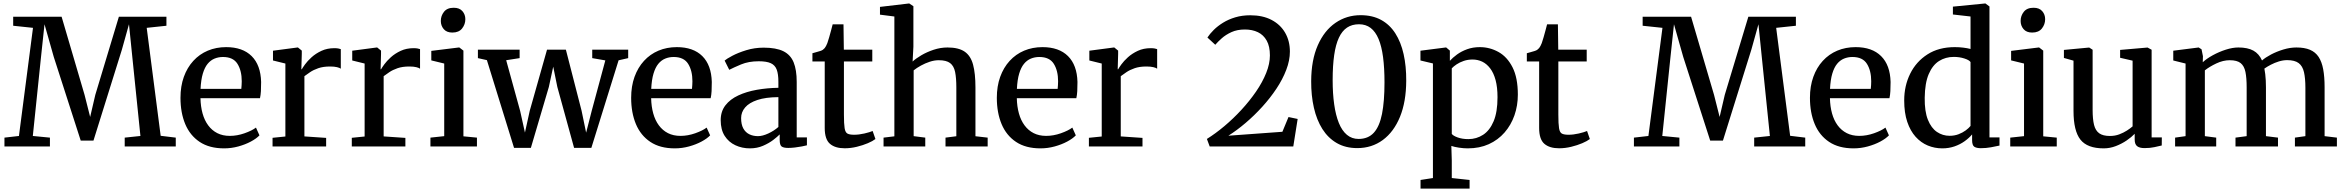

<svg xmlns="http://www.w3.org/2000/svg" viewBox="-20 -839 13430 1100"><path d="M88.5 -60 169 -679.5 55.5 -691.5V-743H333L464.5 -295.5L496.5 -169L526 -295.5L661 -743H933.5V-691.5L820.5 -679.5L900.5 -61L987 -50.5V0H694.5V-50.5L784.5 -60L738.5 -508L719 -700L678 -553.5L515.5 -33.5H442.5L288 -513L235 -700L214.5 -508L168 -60L266 -50.5V0H5.5V-50.5Z M1264 11Q1179.5 11 1124 -26Q1068.5 -63 1041.2 -128.2Q1014 -193.5 1014 -278.5Q1014 -345 1033.2 -398.5Q1052.5 -452 1087.5 -490.2Q1122.5 -528.5 1170.5 -548.8Q1218.5 -569 1275.5 -569Q1370 -569 1421.8 -517.5Q1473.5 -466 1476 -369.5Q1476 -339.5 1474.8 -316.8Q1473.5 -294 1469.5 -276.5H1128.5Q1129.5 -229 1140.5 -189.2Q1151.5 -149.5 1172.8 -120.8Q1194 -92 1225 -76.2Q1256 -60.5 1296.5 -60.5Q1338.5 -60.5 1381 -75.5Q1423.5 -90.5 1446.5 -108L1466.5 -63.5Q1449 -45 1417.2 -28Q1385.5 -11 1345.5 0Q1305.5 11 1264 11ZM1129 -330H1362.5Q1363.5 -339 1364.2 -351.5Q1365 -364 1365 -373.5Q1365 -434 1340.5 -473.2Q1316 -512.5 1257.5 -512.5Q1231.5 -512.5 1209 -503.2Q1186.5 -494 1169.5 -473.2Q1152.5 -452.5 1142 -417.2Q1131.5 -382 1129 -330Z M1541.5 0V-49.5L1615 -57V-475L1544 -492.5V-548.5L1684.5 -567H1687L1709 -549V-530L1706.5 -442H1709Q1713.5 -450.5 1727.5 -470Q1741.5 -489.5 1765.2 -511Q1789 -532.5 1821.8 -547.8Q1854.5 -563 1895.5 -563Q1910 -563 1918.5 -561.2Q1927 -559.5 1932.5 -557.5V-445.5Q1926 -450.5 1910.8 -454.2Q1895.5 -458 1871 -458Q1831.5 -458 1803.5 -448.2Q1775.5 -438.5 1756.5 -425.5Q1737.5 -412.5 1724 -402.5V-57.5L1848.5 -49V0Z M1995.5 0V-49.5L2069 -57V-475L1998 -492.5V-548.5L2138.5 -567H2141L2163 -549V-530L2160.5 -442H2163Q2167.5 -450.5 2181.5 -470Q2195.5 -489.5 2219.2 -511Q2243 -532.5 2275.8 -547.8Q2308.5 -563 2349.5 -563Q2364 -563 2372.5 -561.2Q2381 -559.5 2386.5 -557.5V-445.5Q2380 -450.5 2364.8 -454.2Q2349.5 -458 2325 -458Q2285.5 -458 2257.5 -448.2Q2229.5 -438.5 2210.5 -425.5Q2191.5 -412.5 2178 -402.5V-57.5L2302.5 -49V0Z M2446 0V-50.5L2525 -59V-475L2451 -493V-547.5L2609 -567H2611.5L2635 -549V-58L2712.5 -50.5V0ZM2571 -652.5Q2539 -652.5 2522.2 -672.2Q2505.5 -692 2505.5 -719Q2505.5 -748.5 2523.8 -771.5Q2542 -794.5 2579 -794.5H2580Q2612.5 -794.5 2629.2 -775.2Q2646 -756 2646 -729Q2646 -699.5 2627.5 -676Q2609 -652.5 2572 -652.5Z M2718 -506V-554.5H2957V-506L2880 -494L2960 -203.5L2987.5 -79.5L3015 -204.5L3114 -554.5H3222L3312 -204.5L3338 -79L3370 -204L3448 -493L3373 -506V-554.5H3579V-506L3524 -493.5L3368 8H3269L3173 -341L3149.5 -457L3124.5 -341L3021.5 8H2925L2769.5 -494.5Z M3846 11Q3761.5 11 3706 -26Q3650.5 -63 3623.2 -128.2Q3596 -193.5 3596 -278.5Q3596 -345 3615.2 -398.5Q3634.5 -452 3669.5 -490.2Q3704.5 -528.5 3752.5 -548.8Q3800.5 -569 3857.5 -569Q3952 -569 4003.8 -517.5Q4055.5 -466 4058 -369.5Q4058 -339.5 4056.8 -316.8Q4055.5 -294 4051.5 -276.5H3710.5Q3711.5 -229 3722.5 -189.2Q3733.5 -149.5 3754.8 -120.8Q3776 -92 3807 -76.2Q3838 -60.5 3878.5 -60.5Q3920.5 -60.5 3963 -75.5Q4005.5 -90.5 4028.5 -108L4048.5 -63.5Q4031 -45 3999.2 -28Q3967.5 -11 3927.5 0Q3887.5 11 3846 11ZM3711 -330H3944.5Q3945.5 -339 3946.2 -351.5Q3947 -364 3947 -373.5Q3947 -434 3922.5 -473.2Q3898 -512.5 3839.5 -512.5Q3813.5 -512.5 3791 -503.2Q3768.5 -494 3751.5 -473.2Q3734.5 -452.5 3724 -417.2Q3713.5 -382 3711 -330Z M4276 11Q4231.5 11 4193.2 -6.8Q4155 -24.5 4132 -60.2Q4109 -96 4109 -150.5Q4109 -200.5 4136 -235.5Q4163 -270.5 4209.8 -292.2Q4256.5 -314 4315.8 -324.5Q4375 -335 4439.5 -336V-370.5Q4439.5 -414.5 4430 -440Q4420.5 -465.5 4396.2 -476.8Q4372 -488 4327 -488Q4269 -488 4225.5 -469.8Q4182 -451.5 4158 -439L4131.5 -492Q4142 -501.5 4175.2 -519.2Q4208.5 -537 4255.8 -551.5Q4303 -566 4355 -566Q4426 -566 4467.5 -545.8Q4509 -525.5 4526.8 -482Q4544.5 -438.5 4544.5 -369.5V-52H4603V-6.5Q4592 -3.5 4573.5 0Q4555 3.5 4534.2 6Q4513.5 8.5 4496 8.5Q4469 8.5 4458 0.2Q4447 -8 4447 -37.5V-69Q4434.5 -56 4410 -37.2Q4385.5 -18.5 4351.5 -3.8Q4317.5 11 4276 11ZM4322.5 -59Q4348.5 -59 4381.5 -74.2Q4414.5 -89.5 4439.5 -111.5V-282.5Q4366.5 -282 4319.2 -266.2Q4272 -250.5 4249 -223.5Q4226 -196.5 4226 -162.5Q4226 -126 4238.5 -103.2Q4251 -80.5 4272.8 -69.8Q4294.5 -59 4322.5 -59Z M4819.5 10.5Q4764.5 10.5 4734.8 -15.2Q4705 -41 4705 -106V-487H4634.5V-534Q4644.5 -537 4656.5 -540.2Q4668.5 -543.5 4679 -546.8Q4689.5 -550 4694.5 -554Q4700.5 -558.5 4704.8 -563.5Q4709 -568.5 4712.5 -575.5Q4716 -582.5 4720 -592Q4724.5 -604.5 4730.5 -625.5Q4736.5 -646.5 4742 -667Q4747.5 -687.5 4750.5 -699.5H4812.5L4814.5 -554.5H4977.5V-487H4815V-183Q4815 -129 4819 -104.5Q4823 -80 4835.5 -73.5Q4848 -67 4873 -67Q4901 -67 4932.2 -74.2Q4963.5 -81.5 4979.5 -88.5L4995.5 -42.5Q4980 -30.5 4951.8 -18.5Q4923.5 -6.5 4888.8 2Q4854 10.5 4819.5 10.5Z M5104 -58V-744.5L5021.5 -755V-799.5L5187 -819H5189.5L5213 -803.5V-571.5L5208.5 -486.5Q5226.5 -503.5 5258.2 -522.2Q5290 -541 5329.2 -554Q5368.5 -567 5408.5 -567Q5472 -567 5506.8 -543Q5541.5 -519 5555 -468.2Q5568.5 -417.5 5568.5 -338V-58.5L5638.5 -50.5V0H5397V-50.5L5459 -58.5V-338.5Q5459 -392 5452 -426.5Q5445 -461 5423.5 -477.5Q5402 -494 5358.5 -494Q5333 -494 5306.5 -485.2Q5280 -476.5 5256 -463.2Q5232 -450 5214.5 -436V-59L5281 -50.5V0H5042V-50.5Z M5941 11Q5856.5 11 5801 -26Q5745.5 -63 5718.2 -128.2Q5691 -193.5 5691 -278.5Q5691 -345 5710.2 -398.5Q5729.5 -452 5764.5 -490.2Q5799.5 -528.5 5847.5 -548.8Q5895.5 -569 5952.5 -569Q6047 -569 6098.8 -517.5Q6150.5 -466 6153 -369.5Q6153 -339.5 6151.8 -316.8Q6150.5 -294 6146.5 -276.5H5805.5Q5806.5 -229 5817.5 -189.2Q5828.5 -149.5 5849.8 -120.8Q5871 -92 5902 -76.2Q5933 -60.5 5973.5 -60.5Q6015.5 -60.5 6058 -75.5Q6100.5 -90.5 6123.5 -108L6143.5 -63.5Q6126 -45 6094.2 -28Q6062.5 -11 6022.5 0Q5982.5 11 5941 11ZM5806 -330H6039.5Q6040.5 -339 6041.2 -351.5Q6042 -364 6042 -373.5Q6042 -434 6017.5 -473.2Q5993 -512.5 5934.5 -512.5Q5908.5 -512.5 5886 -503.2Q5863.5 -494 5846.5 -473.2Q5829.5 -452.5 5819 -417.2Q5808.5 -382 5806 -330Z M6218.5 0V-49.5L6292 -57V-475L6221 -492.5V-548.5L6361.5 -567H6364L6386 -549V-530L6383.5 -442H6386Q6390.5 -450.5 6404.5 -470Q6418.5 -489.5 6442.2 -511Q6466 -532.5 6498.8 -547.8Q6531.5 -563 6572.5 -563Q6587 -563 6595.5 -561.2Q6604 -559.5 6609.5 -557.5V-445.5Q6603 -450.5 6587.8 -454.2Q6572.5 -458 6548 -458Q6508.5 -458 6480.5 -448.2Q6452.5 -438.5 6433.5 -425.5Q6414.5 -412.5 6401 -402.5V-57.5L6525.5 -49V0Z M6894.5 -43Q6943.5 -73.5 6994.8 -116.5Q7046 -159.5 7092.5 -210Q7139 -260.5 7176 -314.2Q7213 -368 7234.2 -421Q7255.5 -474 7255.5 -521.5Q7255.5 -573.5 7237.2 -606.2Q7219 -639 7186.8 -654.5Q7154.5 -670 7112.5 -670Q7068 -670 7035.2 -655Q7002.5 -640 6979.8 -619.8Q6957 -599.5 6942.5 -582.5L6897.5 -624Q6911.5 -645.5 6934 -667.8Q6956.5 -690 6987.2 -709Q7018 -728 7057.2 -739.8Q7096.5 -751.5 7143 -751.5Q7214.5 -751.5 7265.2 -724.8Q7316 -698 7343 -651Q7370 -604 7370 -543.5Q7370 -493 7349.2 -438.8Q7328.5 -384.5 7292.8 -330.8Q7257 -277 7211.5 -227Q7166 -177 7116 -134.5Q7066 -92 7017.5 -61.5L7327 -84L7362 -168.5L7414.5 -157.5L7389.5 0H6910.5Z M7756 9.5Q7689 9.5 7639 -19.2Q7589 -48 7556.2 -99.8Q7523.5 -151.5 7507.5 -221.8Q7491.5 -292 7492 -374Q7492.5 -495 7529.8 -579.5Q7567 -664 7631 -708Q7695 -752 7775 -752Q7843 -752 7892.5 -725Q7942 -698 7974 -648Q8006 -598 8021.5 -529Q8037 -460 8036.5 -376Q8036 -256 8000.8 -169.8Q7965.5 -83.5 7902.5 -37Q7839.5 9.5 7756 9.5ZM7763.5 -43Q7818.5 -43 7851 -78.8Q7883.5 -114.5 7897.8 -186.5Q7912 -258.5 7912 -367Q7912 -449 7903.8 -511.5Q7895.5 -574 7878 -615.8Q7860.5 -657.5 7832.8 -678.8Q7805 -700 7766 -700Q7726 -700 7697.5 -681Q7669 -662 7650.8 -623Q7632.5 -584 7623.8 -523.5Q7615 -463 7615 -380Q7615 -303 7623.8 -241Q7632.5 -179 7650.5 -134.5Q7668.5 -90 7696.8 -66.5Q7725 -43 7763.5 -43Z M8118.5 241.5V192L8189.5 181V-475.5L8118 -492.5V-548.5L8263 -567H8265.5L8286.5 -549V-490.5Q8302.5 -508.5 8327.5 -526.8Q8352.5 -545 8385.5 -557Q8418.5 -569 8458 -569Q8515 -569 8565 -541.2Q8615 -513.5 8645.5 -453.5Q8676 -393.5 8676 -297Q8676 -234 8656.5 -178.2Q8637 -122.5 8599.8 -79.8Q8562.5 -37 8509.5 -13Q8456.5 11 8389 11Q8365.5 11 8338.8 7Q8312 3 8295 -3L8297.5 80.5V181L8399.5 192V241.5ZM8392.5 -42Q8439 -42 8477 -66.8Q8515 -91.5 8537.2 -144.2Q8559.5 -197 8559.5 -282Q8559.5 -339 8548.5 -380Q8537.5 -421 8517.5 -447.2Q8497.5 -473.5 8471.8 -485.8Q8446 -498 8416.5 -498Q8389.5 -498 8366 -490Q8342.5 -482 8325 -470.2Q8307.5 -458.5 8297.5 -447.5V-72Q8305 -61 8331.5 -51.5Q8358 -42 8392.5 -42Z M8912.5 10.5Q8857.5 10.5 8827.8 -15.2Q8798 -41 8798 -106V-487H8727.5V-534Q8737.5 -537 8749.5 -540.2Q8761.5 -543.5 8772 -546.8Q8782.5 -550 8787.5 -554Q8793.5 -558.5 8797.8 -563.5Q8802 -568.5 8805.5 -575.5Q8809 -582.5 8813 -592Q8817.5 -604.5 8823.5 -625.5Q8829.5 -646.5 8835 -667Q8840.5 -687.5 8843.5 -699.5H8905.5L8907.5 -554.5H9070.5V-487H8908V-183Q8908 -129 8912 -104.5Q8916 -80 8928.5 -73.5Q8941 -67 8966 -67Q8994 -67 9025.2 -74.2Q9056.5 -81.5 9072.5 -88.5L9088.5 -42.5Q9073 -30.5 9044.8 -18.5Q9016.5 -6.5 8981.8 2Q8947 10.5 8912.5 10.5Z M9424 -60 9504.5 -679.5 9391 -691.5V-743H9668.5L9800 -295.5L9832 -169L9861.5 -295.5L9996.5 -743H10269V-691.5L10156 -679.5L10236 -61L10322.5 -50.5V0H10030V-50.5L10120 -60L10074 -508L10054.5 -700L10013.5 -553.5L9851 -33.5H9778L9623.5 -513L9570.5 -700L9550 -508L9503.5 -60L9601.5 -50.5V0H9341V-50.5Z M10599.5 11Q10515 11 10459.5 -26Q10404 -63 10376.8 -128.2Q10349.5 -193.5 10349.5 -278.5Q10349.5 -345 10368.8 -398.5Q10388 -452 10423 -490.2Q10458 -528.5 10506 -548.8Q10554 -569 10611 -569Q10705.5 -569 10757.2 -517.5Q10809 -466 10811.5 -369.5Q10811.5 -339.5 10810.2 -316.8Q10809 -294 10805 -276.5H10464Q10465 -229 10476 -189.2Q10487 -149.5 10508.2 -120.8Q10529.5 -92 10560.5 -76.2Q10591.5 -60.5 10632 -60.5Q10674 -60.5 10716.5 -75.5Q10759 -90.5 10782 -108L10802 -63.5Q10784.5 -45 10752.8 -28Q10721 -11 10681 0Q10641 11 10599.5 11ZM10464.5 -330H10698Q10699 -339 10699.8 -351.5Q10700.5 -364 10700.5 -373.5Q10700.5 -434 10676 -473.2Q10651.5 -512.5 10593 -512.5Q10567 -512.5 10544.5 -503.2Q10522 -494 10505 -473.2Q10488 -452.5 10477.5 -417.2Q10467 -382 10464.5 -330Z M11107.5 11Q11064 11 11024.8 -5.2Q10985.5 -21.5 10955 -55.2Q10924.5 -89 10907 -140.8Q10889.5 -192.5 10889.5 -263.5Q10889.5 -347.5 10923.8 -416.8Q10958 -486 11022.8 -527.5Q11087.5 -569 11179 -569Q11204 -569 11227 -566.2Q11250 -563.5 11269.5 -558.5V-744.5L11168.5 -756V-801L11352 -819H11355L11378 -802V-52H11435.5V-5Q11415 -0.5 11386.8 4.8Q11358.5 10 11328.5 10Q11304 10 11291.2 1.8Q11278.5 -6.5 11278.5 -37V-69Q11261.5 -48.5 11235.8 -30Q11210 -11.5 11177.5 -0.2Q11145 11 11107.5 11ZM11149.5 -61Q11177.5 -61 11201 -70Q11224.5 -79 11242 -92Q11259.5 -105 11269.5 -117.5V-483.5Q11262 -495 11234 -504Q11206 -513 11173.5 -513Q11126.5 -513 11089.2 -489.5Q11052 -466 11030 -414.5Q11008 -363 11007 -278.5Q11006 -201 11025.2 -153Q11044.5 -105 11077.2 -83Q11110 -61 11149.5 -61Z M11497 0V-50.5L11576 -59V-475L11502 -493V-547.5L11660 -567H11662.5L11686 -549V-58L11763.5 -50.5V0ZM11622 -652.5Q11590 -652.5 11573.2 -672.2Q11556.5 -692 11556.5 -719Q11556.5 -748.5 11574.8 -771.5Q11593 -794.5 11630 -794.5H11631Q11663.5 -794.5 11680.2 -775.2Q11697 -756 11697 -729Q11697 -699.5 11678.5 -676Q11660 -652.5 11623 -652.5Z M12266.5 9.5Q12238 9.5 12224 -1.5Q12210 -12.5 12210 -39V-72.5Q12192 -53.5 12163.8 -34.2Q12135.5 -15 12101.8 -2Q12068 11 12032.5 11Q11938.5 11 11899 -39.2Q11859.5 -89.5 11859.5 -203.5V-491.5L11804.5 -507V-553L11948 -566.5H11949.5L11969 -554V-209.5Q11969 -156 11977.2 -123.2Q11985.5 -90.5 12007 -75.2Q12028.5 -60 12068 -60Q12097 -60 12121.5 -69.2Q12146 -78.5 12165.5 -91Q12185 -103.5 12198 -115V-491.5L12126.5 -508V-553L12282 -566.5H12284L12307 -554V-52H12365.5L12365 -5.5Q12348 -1.5 12323.2 4Q12298.5 9.5 12266.5 9.5Z M12441.5 0V-50.5L12501.5 -59V-475L12431 -492.5V-548.5L12576.5 -567L12593 -556.5L12601 -517L12600 -482.5Q12622 -503 12657.5 -522.5Q12693 -542 12732 -554.5Q12771 -567 12804 -567Q12857.5 -567 12890 -549Q12922.5 -531 12939.5 -492.5Q12958.5 -509.5 12991.2 -526.8Q13024 -544 13062.2 -555.5Q13100.5 -567 13136.5 -567Q13183 -567 13214.2 -553.8Q13245.5 -540.5 13263.8 -512.8Q13282 -485 13290 -442Q13298 -399 13298 -339.5V-59L13368.5 -50.5V0H13128V-50.5L13188 -59V-336Q13188 -390 13180 -425.2Q13172 -460.5 13149.5 -477.5Q13127 -494.5 13083.5 -494.5Q13060 -494.5 13035.8 -487Q13011.5 -479.5 12990 -468.2Q12968.5 -457 12953 -446Q12956 -431 12958 -414Q12960 -397 12961 -378Q12962 -359 12962 -338V-59L13031 -50.5V0H12787.5V-50.5L12851.5 -59V-338.5Q12851.5 -392.5 12844.5 -426.8Q12837.5 -461 12817 -477.5Q12796.5 -494 12754.5 -494Q12716.5 -494 12677.5 -475.5Q12638.5 -457 12612 -436V-59L12677 -50.5V0Z"/></svg>

Font: Merriweather 20pt Medium
Style: Regular
Weight: 500
Version: Version 2.100